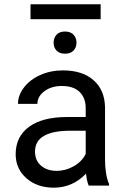

<svg xmlns="http://www.w3.org/2000/svg" viewBox="-20 -867 584 897"><path d="M394.5 0Q386.7 -15.6 381.8 -55.7Q318.8 9.8 231.4 9.8Q153.3 9.8 103.3 -34.4Q53.2 -78.6 53.2 -146.5Q53.2 -229 116 -274.7Q178.7 -320.3 292.5 -320.3H380.4V-361.8Q380.4 -409.2 352.1 -437.3Q323.7 -465.3 268.6 -465.3Q220.2 -465.3 187.5 -440.9Q154.8 -416.5 154.8 -381.8H64Q64 -421.4 92 -458.3Q120.1 -495.1 168.2 -516.6Q216.3 -538.1 273.9 -538.1Q365.2 -538.1 417 -492.4Q468.8 -446.8 470.7 -366.7V-123.5Q470.7 -50.8 489.3 -7.8V0ZM244.6 -68.8Q287.1 -68.8 325.2 -90.8Q363.3 -112.8 380.4 -147.9V-256.3H309.6Q143.6 -256.3 143.6 -159.2Q143.6 -116.7 171.9 -92.8Q200.2 -68.8 244.6 -68.8ZM230.5 -667.5Q230.5 -689.5 243.9 -704.6Q257.3 -719.7 283.7 -719.7Q310.1 -719.7 323.7 -704.6Q337.4 -689.5 337.4 -667.5Q337.4 -645.5 323.7 -630.9Q310.1 -616.2 283.7 -616.2Q257.3 -616.2 243.9 -630.9Q230.5 -645.5 230.5 -667.5ZM450.2 -777.3H122.6V-847.2H450.2Z"/></svg>

Font: Roboto
Style: Regular
Weight: 400
Designer: Google
Version: Version 2.001047; 2015